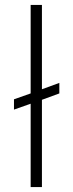

<svg xmlns="http://www.w3.org/2000/svg" viewBox="-20 -763 296 783"><path d="M105 0V-340L37 -316V-358L105 -382V-743H151V-399L222 -425V-382L151 -356V0Z"/></svg>

Font: Saira SemiExpanded ExtraLight
Style: Regular
Weight: 250
Width: 6
Designer: Hector Gatti with collaboration of the Omnibus-Type team
Foundry: Omnibus-Type
Version: Version 1.101